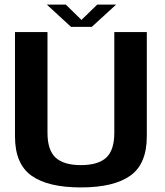

<svg xmlns="http://www.w3.org/2000/svg" viewBox="-20 -815 720 839"><path d="M333.5 4Q477 4 549.2 -47.2Q621.5 -98.5 621.5 -219V-675H479.5V-235Q479.5 -158.5 444 -126Q408.5 -93.5 333.5 -93.5Q258.5 -93.5 223 -126.2Q187.5 -159 187.5 -235V-675H45.5V-219Q45.5 -98.5 117.8 -47.2Q190 4 333.5 4ZM290.5 -697.5H381L487.5 -795H405L336 -728L267.5 -795H184.5Z"/></svg>

Font: Anybody Thin SemiBold
Style: Regular
Weight: 600
Version: Version 1.113;gftools[0.9.25]